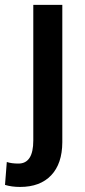

<svg xmlns="http://www.w3.org/2000/svg" viewBox="-57 -548 345 782"><path d="M196.8 -528.3H78.6V24.4Q78.6 118.2 18.1 118.2Q-10.3 118.2 -29.3 111.8L-36.6 205.1Q-9.3 213.4 24.9 213.4Q106.4 213.4 151.4 166Q196.3 118.7 196.8 31.7Z"/></svg>

Font: FAU Chimera Medium
Style: Regular
Weight: 500
Version: Version 1.002;hotconv 1.0.117;makeotfexe 2.5.65602